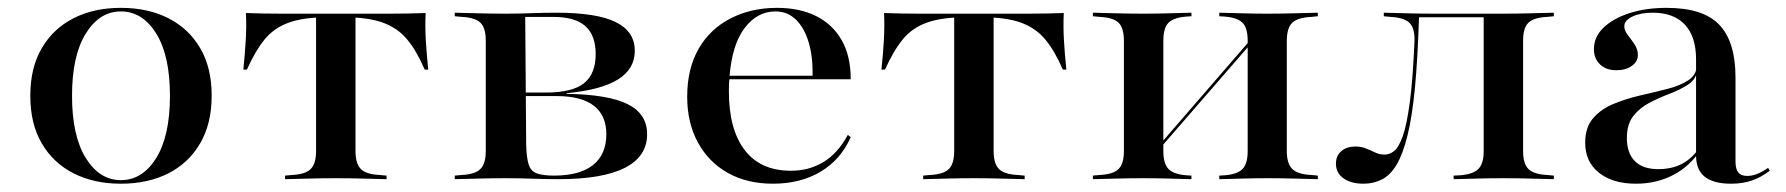

<svg xmlns="http://www.w3.org/2000/svg" viewBox="-20 -447 4455 479"><path d="M281.5 11.3Q214.5 11.3 163.7 -14.5Q112.9 -40.3 84.3 -89.1Q55.6 -137.9 55.6 -208.1Q55.6 -278.2 84.3 -327Q112.9 -375.8 163.7 -401.6Q214.5 -427.4 281.5 -427.4Q349.2 -427.4 400 -401.6Q450.8 -375.8 479.4 -327Q508.1 -278.2 508.1 -208.1Q508.1 -138.7 479.4 -89.5Q450.8 -40.3 400 -14.5Q349.2 11.3 281.5 11.3ZM281.5 2.4Q335.5 2.4 369.8 -52.8Q404 -108.1 404 -208.1Q404 -308.1 369.8 -363.3Q335.5 -418.5 281.5 -418.5Q228.2 -418.5 194 -363.3Q159.7 -308.1 159.7 -208.1Q159.7 -108.1 194 -52.8Q228.2 2.4 281.5 2.4Z M817.7 -2.4Q784.7 -2.4 755.6 -1.6Q726.6 -0.8 691.1 0V-8.9L708.9 -10.5Q741.9 -12.1 755.2 -25.4Q768.5 -38.7 768.5 -70.2V-207.3H866.9V-70.2Q866.9 -38.7 880.2 -25.4Q893.5 -12.1 926.6 -10.5L944.4 -8.9V0Q908.9 -0.8 879.8 -1.6Q850.8 -2.4 817.7 -2.4ZM798.4 -404Q737.9 -404 700.8 -390.7Q663.7 -377.4 640.3 -348.8Q616.9 -320.2 596 -273.4H587.1Q591.1 -312.1 593.1 -347.2Q595.2 -382.3 593.5 -414.5Q616.1 -413.7 638.7 -413.3Q661.3 -412.9 683.9 -412.9H798.4H837.1H951.6Q974.2 -412.9 996.8 -413.3Q1019.4 -413.7 1041.9 -414.5Q1040.3 -381.5 1042.3 -346.8Q1044.4 -312.1 1048.4 -273.4H1039.5Q1019.4 -320.2 995.6 -348.8Q971.8 -377.4 934.7 -390.7Q897.6 -404 837.1 -404ZM768.5 -207.3V-407.3H866.9V-207.3Z M1241.1 -2.4Q1208.1 -2.4 1179 -1.6Q1150 -0.8 1114.5 0V-8.9L1132.3 -10.5Q1165.3 -12.1 1178.6 -25.4Q1191.9 -38.7 1191.9 -70.2V-345.2Q1191.9 -377.4 1178.6 -390.3Q1165.3 -403.2 1132.3 -404.8L1114.5 -406.5V-415.3Q1150 -414.5 1179 -413.7Q1208.1 -412.9 1241.1 -412.9Q1274.2 -412.9 1305.2 -414.1Q1336.3 -415.3 1368.5 -415.3Q1468.5 -415.3 1516.1 -391.9Q1563.7 -368.5 1563.7 -320.2Q1563.7 -275 1521.8 -248.8Q1479.8 -222.6 1393.5 -214.5V-212.9Q1497.6 -211.3 1546 -187.1Q1594.4 -162.9 1594.4 -112.1Q1594.4 -56.5 1538.7 -28.2Q1483.1 0 1373.4 0Q1342.7 0 1308.9 -1.2Q1275 -2.4 1241.9 -2.4ZM1292.7 -86.3Q1293.5 -54 1298.8 -37.1Q1304 -20.2 1319 -14.5Q1333.9 -8.9 1362.9 -8.9H1362.1Q1426.6 -8.9 1459.7 -35.5Q1492.7 -62.1 1492.7 -112.1Q1492.7 -158.9 1461.7 -183.1Q1430.6 -207.3 1368.5 -207.3H1262.9V-216.1H1341.1Q1408.1 -216.1 1437.1 -239.5Q1466.1 -262.9 1466.1 -312.1Q1466.1 -358.9 1440.3 -381.9Q1414.5 -404.8 1360.5 -404.8H1287.9L1290.3 -406.5Z M1908.1 11.3Q1844.4 11.3 1796.4 -15.3Q1748.4 -41.9 1721.4 -91.1Q1694.4 -140.3 1694.4 -205.6Q1694.4 -275.8 1723 -325.4Q1751.6 -375 1802.8 -401.2Q1854 -427.4 1918.5 -427.4Q1975 -427.4 2016.1 -406.9Q2057.3 -386.3 2079.8 -346.8Q2102.4 -307.3 2102.4 -249.2H1762.1L1760.5 -258.1H2007.3Q2008.1 -306.5 1997.2 -342.3Q1986.3 -378.2 1965.3 -398.4Q1944.4 -418.5 1914.5 -418.5Q1869.4 -418.5 1837.9 -377.4Q1806.5 -336.3 1800 -256.5V-254.8Q1799.2 -246.8 1798.8 -238.3Q1798.4 -229.8 1798.4 -219.4Q1798.4 -124.2 1837.9 -72.6Q1877.4 -21 1953.2 -21Q1998.4 -21 2034.3 -42.7Q2070.2 -64.5 2095.2 -110.5L2102.4 -104.8Q2077.4 -48.4 2027 -18.5Q1976.6 11.3 1908.1 11.3Z M2409.7 -2.4Q2376.6 -2.4 2347.6 -1.6Q2318.5 -0.8 2283.1 0V-8.9L2300.8 -10.5Q2333.9 -12.1 2347.2 -25.4Q2360.5 -38.7 2360.5 -70.2V-207.3H2458.9V-70.2Q2458.9 -38.7 2472.2 -25.4Q2485.5 -12.1 2518.5 -10.5L2536.3 -8.9V0Q2500.8 -0.8 2471.8 -1.6Q2442.7 -2.4 2409.7 -2.4ZM2390.3 -404Q2329.8 -404 2292.7 -390.7Q2255.6 -377.4 2232.3 -348.8Q2208.9 -320.2 2187.9 -273.4H2179Q2183.1 -312.1 2185.1 -347.2Q2187.1 -382.3 2185.5 -414.5Q2208.1 -413.7 2230.6 -413.3Q2253.2 -412.9 2275.8 -412.9H2390.3H2429H2543.5Q2566.1 -412.9 2588.7 -413.3Q2611.3 -413.7 2633.9 -414.5Q2632.3 -381.5 2634.3 -346.8Q2636.3 -312.1 2640.3 -273.4H2631.5Q2611.3 -320.2 2587.5 -348.8Q2563.7 -377.4 2526.6 -390.7Q2489.5 -404 2429 -404ZM2360.5 -207.3V-407.3H2458.9V-207.3Z M3141.9 -2.4Q3110.5 -2.4 3083.5 -1.6Q3056.5 -0.8 3021.8 0V-8.9L3035.5 -9.7Q3066.9 -12.1 3079.8 -25.4Q3092.7 -38.7 3092.7 -70.2V-207.3H3190.3V-70.2Q3190.3 -38.7 3204 -25.4Q3217.7 -12.1 3250.8 -10.5L3267.7 -8.9V0Q3233.1 -0.8 3204 -1.6Q3175 -2.4 3141.9 -2.4ZM2833.1 -2.4Q2800 -2.4 2771 -1.6Q2741.9 -0.8 2706.5 0V-8.9L2724.2 -10.5Q2757.3 -12.1 2770.6 -25.4Q2783.9 -38.7 2783.9 -70.2V-345.2Q2783.9 -377.4 2770.6 -390.3Q2757.3 -403.2 2724.2 -404.8L2706.5 -406.5V-415.3Q2741.9 -414.5 2771 -413.7Q2800 -412.9 2833.1 -412.9Q2864.5 -412.9 2891.5 -413.7Q2918.5 -414.5 2952.4 -415.3V-406.5L2939.5 -405.6Q2908.1 -403.2 2895.2 -390.3Q2882.3 -377.4 2882.3 -345.2V-70.2Q2882.3 -38.7 2895.2 -25.4Q2908.1 -12.1 2939.5 -9.7L2952.4 -8.9V0Q2918.5 -0.8 2891.5 -1.6Q2864.5 -2.4 2833.1 -2.4ZM3092.7 -207.3V-345.2Q3092.7 -377.4 3079.8 -390.3Q3066.9 -403.2 3035.5 -405.6L3021.8 -406.5V-415.3Q3056.5 -414.5 3083.5 -413.7Q3110.5 -412.9 3141.9 -412.9Q3175 -412.9 3204 -413.7Q3233.1 -414.5 3267.7 -415.3V-406.5L3250.8 -404.8Q3217.7 -403.2 3204 -390.3Q3190.3 -377.4 3190.3 -345.2V-207.3ZM2843.5 -41.9 2842.7 -50.8 3123.4 -375 3125 -366.1Z M3730.6 -2.4Q3697.6 -2.4 3669.8 -1.6Q3641.9 -0.8 3606.5 0V-8.9L3622.6 -9.7Q3654.8 -12.1 3668.1 -25.4Q3681.5 -38.7 3681.5 -70.2V-207.3H3779.8V-70.2Q3779.8 -38.7 3793.1 -25.4Q3806.5 -12.1 3839.5 -10.5L3856.5 -8.9V0Q3821.8 -0.8 3792.7 -1.6Q3763.7 -2.4 3730.6 -2.4ZM3381.5 11.3Q3350.8 11.3 3331.9 -2Q3312.9 -15.3 3312.9 -38.7Q3312.9 -58.9 3326.6 -70.2Q3340.3 -81.5 3361.3 -81.5Q3375.8 -81.5 3387.9 -76.6Q3400 -71.8 3410.9 -66.5Q3421.8 -61.3 3433.9 -61.3Q3446.8 -61.3 3458.1 -70.2Q3469.4 -79 3479.4 -106.9Q3489.5 -134.7 3497.2 -191.9Q3504.8 -249.2 3508.9 -345.2Q3509.7 -377.4 3496 -390.3Q3482.3 -403.2 3449.2 -404.8L3432.3 -406.5V-415.3Q3467.7 -414.5 3496.4 -413.7Q3525 -412.9 3558.1 -412.9H3561.3H3730.6Q3763.7 -412.9 3792.7 -413.7Q3821.8 -414.5 3856.5 -415.3V-406.5L3839.5 -404.8Q3806.5 -403.2 3793.1 -390.3Q3779.8 -377.4 3779.8 -345.2V-207.3H3681.5V-406.5L3683.9 -404H3516.9L3520.2 -405.6Q3516.9 -301.6 3510.1 -229Q3503.2 -156.5 3491.5 -109.3Q3479.8 -62.1 3464.1 -35.9Q3448.4 -9.7 3427.4 0.8Q3406.5 11.3 3381.5 11.3Z M4211.3 -207.3V-299.2Q4211.3 -355.6 4183.5 -385.5Q4155.6 -415.3 4103.2 -415.3Q4072.6 -415.3 4052.4 -405.6Q4032.3 -396 4032.3 -381.5Q4032.3 -371 4040.7 -360.1Q4049.2 -349.2 4057.7 -336.7Q4066.1 -324.2 4066.1 -309.7Q4066.1 -293.5 4051.2 -282.7Q4036.3 -271.8 4012.1 -271.8Q3987.1 -271.8 3971.8 -286.3Q3956.5 -300.8 3956.5 -324.2Q3956.5 -354.8 3980.2 -377.8Q4004 -400.8 4044.8 -414.1Q4085.5 -427.4 4137.9 -427.4Q4229 -427.4 4269.4 -385.1Q4309.7 -342.7 4309.7 -254V-207.3ZM4061.3 11.3Q4003.2 11.3 3969 -16.1Q3934.7 -43.5 3934.7 -91.1Q3934.7 -129 3954.4 -152Q3974.2 -175 4005.6 -187.9Q4037.1 -200.8 4072.2 -208.9Q4107.3 -216.9 4139.1 -225Q4171 -233.1 4191.5 -246.4Q4212.1 -259.7 4212.9 -282.3L4213.7 -266.9Q4208.9 -246.8 4189.5 -234.7Q4170.2 -222.6 4144.8 -212.9Q4119.4 -203.2 4095.2 -190.7Q4071 -178.2 4054.8 -157.7Q4038.7 -137.1 4038.7 -102.4Q4038.7 -65.3 4058.5 -45.2Q4078.2 -25 4117.7 -25Q4147.6 -25 4171.4 -35.9Q4195.2 -46.8 4214.5 -71V-61.3Q4186.3 -25 4147.2 -6.9Q4108.1 11.3 4061.3 11.3ZM4309.7 -44.4Q4309.7 -25.8 4316.5 -16.9Q4323.4 -8.1 4338.7 -8.1Q4350.8 -8.1 4363.3 -12.9Q4375.8 -17.7 4391.1 -28.2L4395.2 -21Q4372.6 -4 4350 3.6Q4327.4 11.3 4298.4 11.3Q4254.8 11.3 4233.1 -6Q4211.3 -23.4 4211.3 -58.9V-207.3H4309.7Z"/></svg>

Font: Playfair 144pt SemiExpanded SemiBold
Style: Regular
Weight: 600
Width: 6
Designer: Claus Eggers Sørensen
Foundry: Claus Eggers Sørensen
Version: Version 2.203